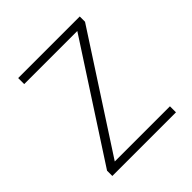

<svg xmlns="http://www.w3.org/2000/svg" viewBox="-146 -616 721 721"><g transform="rotate(-45 215.0 -255.0)"><path d="M46 0V-28L338 -478H56V-510H383V-482L91 -32H384V0Z"/></g></svg>

Font: Saira SemiCondensed Thin
Style: Regular
Weight: 250
Width: 4
Designer: Hector Gatti with collaboration of the Omnibus-Type team
Foundry: Omnibus-Type
Version: Version 1.101